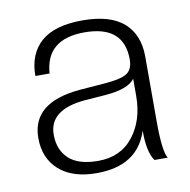

<svg xmlns="http://www.w3.org/2000/svg" viewBox="-60 -781 578 585"><g transform="rotate(-10 229.0 -489.0)"><path d="M194 -256Q120 -256 78.5 -292.5Q37 -329 37 -392Q37 -502 187 -515L264 -521Q317 -525 335 -537.5Q353 -550 353 -580Q353 -685 231 -685Q112 -685 105 -580H61Q61 -648 103 -685Q145 -722 231 -722Q317 -722 359 -685Q401 -648 401 -580V-379Q401 -287 415 -265H374Q354 -292 354 -359Q321 -256 194 -256ZM205 -292Q275 -292 314 -342Q353 -392 353 -467V-520Q333 -492 263 -486L196 -481Q85 -471 85 -394Q85 -347 114.5 -319.5Q144 -292 205 -292Z"/></g></svg>

Font: Creato Display Light
Style: Regular
Weight: 300
Version: Version 1.000